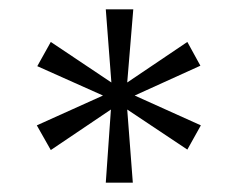

<svg xmlns="http://www.w3.org/2000/svg" viewBox="-20 -752 509 412"><path d="M253 -575C253 -575 266 -732 266 -732C266 -732 207 -732 207 -732C207 -732 219 -575 219 -575C219 -575 89 -662 89 -662C89 -662 60 -610 60 -610C60 -610 201 -547 201 -547C201 -547 59 -483 59 -483C59 -483 89 -430 89 -430C89 -430 218 -517 218 -517C218 -517 207 -360 207 -360C207 -360 265 -360 265 -360C265 -360 253 -517 253 -517C253 -517 382 -431 382 -431C382 -431 411 -483 411 -483C411 -483 269 -547 269 -547C269 -547 410 -611 410 -611C410 -611 382 -662 382 -662C382 -662 253 -575 253 -575Z"/></svg>

Font: wox.body
Style: Regular
Weight: 500
Designer: Ninad Kale (Devanagari), Jonny Pinhorn (Latin)
Foundry: Indian Type Foundry
Version: ""